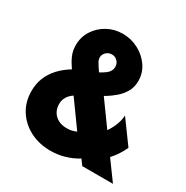

<svg xmlns="http://www.w3.org/2000/svg" viewBox="-151 -766 880 907"><g transform="rotate(30 289.0 -313.0)"><path d="M243.8 12.5Q180.6 12.5 130.9 -13.5Q81.2 -39.6 53.1 -84.7Q25 -129.9 25 -187.5Q25 -227.1 38.2 -260.1Q51.4 -293.1 77.1 -321.2Q102.8 -349.3 139.6 -371.5L136.1 -376.4Q118.8 -401.4 108.3 -426Q97.9 -450.7 97.9 -479.9Q97.9 -524.3 120.8 -560.1Q143.8 -595.8 181.6 -616.7Q219.4 -637.5 264.6 -637.5Q311.1 -637.5 350.7 -616.3Q390.3 -595.1 414.6 -559.7Q438.9 -524.3 438.9 -480.6Q438.9 -446.5 424 -420.8Q409 -395.1 387.2 -376.4Q365.3 -357.6 343.8 -344.4L332.6 -338.2L427.8 -206.2Q443.8 -229.2 453.8 -254.9Q463.9 -280.6 466 -307.6L556.2 -184Q545.8 -161.1 532.6 -141Q519.4 -120.8 502.8 -102.8L577.8 0H410.4L388.9 -29.2Q356.9 -9 319.8 1.7Q282.6 12.5 243.8 12.5ZM256.9 -118.1Q270.8 -118.1 283.3 -120.8Q295.8 -123.6 308.3 -129.2L208.3 -268.1Q198.6 -261.8 189.2 -252.1Q179.9 -242.4 174.3 -229.2Q168.8 -216 168.8 -199.3Q168.8 -176.4 179.2 -158Q189.6 -139.6 209.4 -128.8Q229.2 -118.1 256.9 -118.1ZM257.6 -422.9 274.3 -432.6Q282.6 -437.5 291 -444.1Q299.3 -450.7 305.2 -460.8Q311.1 -470.8 311.1 -483.3Q311.1 -495.8 305.6 -505.6Q300 -515.3 290.6 -521.2Q281.2 -527.1 268.8 -527.1Q256.2 -527.1 246.2 -521.2Q236.1 -515.3 230.6 -505.9Q225 -496.5 225 -485.4Q225 -475 230.2 -465.3Q235.4 -455.6 245.1 -441Z"/></g></svg>

Font: Afacad Flux ExtraBold
Style: Regular
Weight: 800
Designer: Kristian Moeller
Foundry: Dicotype
Version: Version 1.100